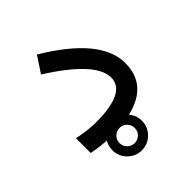

<svg xmlns="http://www.w3.org/2000/svg" viewBox="-173 -576 816 816"><g transform="rotate(-45 235.0 -168.0)"><path d="M177.5 12Q164.1 25.4 164.1 44.4Q164.1 63.5 177.5 76.7Q190.9 89.8 210 89.8Q229 89.8 242.2 76.7Q255.4 63.5 255.4 44.4Q255.4 25.4 242.2 12Q229 -1.5 210 -1.5Q190.9 -1.5 177.5 12ZM147.2 107.2Q121.1 81.1 121.1 44.4Q121.1 7.8 147.2 -18.3Q173.3 -44.4 210 -44.4Q246.6 -44.4 272.7 -18.3Q298.8 7.8 298.8 44.4Q298.8 81.1 272.7 107.2Q246.6 133.3 210 133.3Q173.3 133.3 147.2 107.2ZM47.9 -101.1Q110.4 -88.4 154.8 -88.4Q336.4 -88.4 336.4 -177.7Q336.4 -270.5 134.3 -397.9L182.1 -470.2Q422.4 -326.7 422.4 -179.2Q422.4 -1 161.1 -1Q102.5 -1 47.9 -12.7Z"/></g></svg>

Font: Vazir FD-WOL
Style: FD-WOL
Weight: 400
Foundry: Based on Dejavu fonts, by Saber Rastikerdar
Version: Version 26.0.0